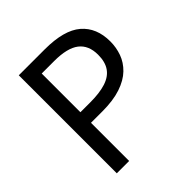

<svg xmlns="http://www.w3.org/2000/svg" viewBox="-192 -852 989 989"><g transform="rotate(-45 302.5 -357.0)"><path d="M286 -714Q426 -714 490 -659Q554 -604 554 -504Q554 -460 539.5 -419.5Q525 -379 492 -347Q459 -315 404 -296.5Q349 -278 269 -278H187V0H97V-714ZM278 -637H187V-355H259Q327 -355 372 -369.5Q417 -384 439 -416Q461 -448 461 -500Q461 -569 417 -603Q373 -637 278 -637Z"/></g></svg>

Font: hextamil15
Style: Book
Weight: 400
Designer: Jelle Bosma - Monotype Design Team
Foundry: Monotype Imaging Inc.
Version: Version 2.003